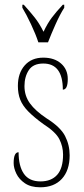

<svg xmlns="http://www.w3.org/2000/svg" viewBox="-20 -786 355 816"><path d="M151 10Q111 10 86 -7Q61 -24 49.5 -48Q38 -72 38 -93Q38 -139 59 -139Q59 -80 81.5 -47.5Q104 -15 152 -15Q198 -15 223 -43Q248 -71 248 -129Q248 -163 232.5 -194Q217 -225 164 -259Q124 -288 100 -312.5Q76 -337 66 -362.5Q56 -388 56 -421Q56 -475 85 -508Q114 -541 164 -541Q211 -541 239.5 -516Q268 -491 268 -450Q268 -405 247 -405Q247 -516 164 -516Q121 -516 102.5 -488Q84 -460 84 -420Q84 -379 107 -347Q130 -315 178 -283Q237 -246 256.5 -208Q276 -170 276 -126Q276 -62 243 -26Q210 10 151 10ZM143 -606Q132 -640 112 -682.5Q92 -725 75 -753V-766H81Q108 -736 127.5 -711.5Q147 -687 165 -651Q182 -687 200.5 -711.5Q219 -736 247 -766H253V-753Q235 -725 216 -682.5Q197 -640 184 -606Z"/></svg>

Font: Noto Serif Tamil ExtraCondensed Thin
Style: Regular
Weight: 100
Width: 2
Designer: Indian Type Foundry, Tom Grace, and the Monotype Design Team
Foundry: Monotype Imaging Inc.
Version: Version 2.004; ttfautohint (v1.8.4.7-5d5b)